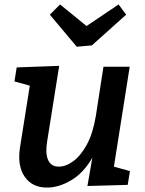

<svg xmlns="http://www.w3.org/2000/svg" viewBox="-20 -832 652 863"><path d="M193 11Q126 12 91.5 -37Q57 -86 70 -170L114 -447L45 -466L55 -529L246 -536L192 -197Q183 -144 196 -113.5Q209 -83 244 -83Q276 -83 309.5 -107.5Q343 -132 370.5 -182.5Q398 -233 411 -312L445 -532H563L492 -83L564 -63L554 -1L373 4L395 -123Q355 -54 299.5 -21.5Q244 11 193 11ZM513 -812 547 -766 393 -628 325 -622 204 -766 250 -812 369 -715Z"/></svg>

Font: Bitter SemiBold
Style: Italic
Weight: 600
Italic angle: -9°
Designer: Sol Matas, and Bitter project Authors
Foundry: Sol Matas
Version: Version 2.001